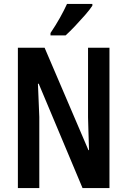

<svg xmlns="http://www.w3.org/2000/svg" viewBox="-20 -1008 647 977"><path d="M537 -51H400L177 -582H173Q176 -524 177 -485.5Q178 -447 180 -413V-51H71V-765H207L430 -244H433Q431 -304 430 -340Q429 -376 428 -411V-765H537ZM450 -979Q437 -959 413 -931.5Q389 -904 362.5 -876Q336 -848 314 -828H237V-840Q264 -880 285 -917.5Q306 -955 321 -988H450Z"/></svg>

Font: Noto Sans Tamil UI ExtraCondensed SemiBold
Style: Regular
Weight: 600
Width: 2
Designer: Jelle Bosma - Monotype Design Team
Foundry: Monotype Imaging Inc.
Version: Version 2.004; ttfautohint (v1.8.4.7-5d5b)